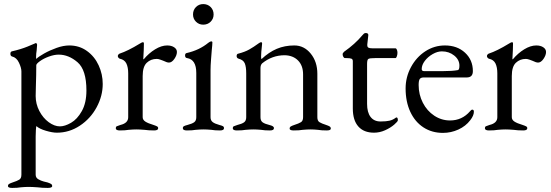

<svg xmlns="http://www.w3.org/2000/svg" viewBox="-20 -637 2704 942"><path d="M19 276Q19 269 24.5 265.5Q30 262 42 258Q64 251 74.5 244.5Q85 238 85 220V-287Q85 -304 73 -329.5Q61 -355 39 -360Q35 -361 33 -364.5Q31 -368 31 -373Q31 -383 38 -385Q82 -395 115 -408.5Q148 -422 154 -425L156 -426Q158 -426 160 -423Q162 -420 162 -417L160 -391Q157 -373 157 -357Q157 -349 158 -348Q169 -359 196.5 -374.5Q224 -390 257.5 -402Q291 -414 320 -414Q369 -414 406.5 -387Q444 -360 464 -316.5Q484 -273 484 -225Q484 -166 454 -110.5Q424 -55 372 -20.5Q320 14 259 14Q237 14 205 4.5Q173 -5 159 -18Q157 -18 156 2Q155 22 155 33V220Q155 235 168 242.5Q181 250 194.5 253.5Q208 257 213 258Q225 262 230.5 265.5Q236 269 236 276Q236 285 214 285Q187 285 164 282Q138 280 120 280Q104 280 82 282Q66 285 40 285Q19 285 19 276ZM404 -193Q404 -294 360.5 -331.5Q317 -369 268 -369Q246 -369 220 -359.5Q194 -350 176 -337Q158 -324 158 -317Q158 -272 156 -212Q155 -192 155 -166Q155 -127 173 -92.5Q191 -58 219 -37.5Q247 -17 274 -17Q298 -17 328.5 -34.5Q359 -52 381.5 -92Q404 -132 404 -193Z M548 -8Q548 -15 553 -17.5Q558 -20 571 -24Q609 -33 609 -62V-277Q609 -307 600 -325.5Q591 -344 568 -349Q564 -350 561 -354Q558 -358 558 -362Q558 -366 561 -369.5Q564 -373 567 -374Q607 -387 666 -423Q677 -430 681 -430Q686 -430 686 -423Q686 -396 683 -348Q683 -346 685 -346Q710 -376 741 -395Q772 -414 800 -414Q821 -414 834.5 -405Q848 -396 848 -382Q848 -366 835.5 -348Q823 -330 809 -330Q799 -330 781 -339Q778 -340 767.5 -344Q757 -348 749 -348Q720 -348 700 -329Q680 -310 680 -264V-62Q680 -49 693 -40.5Q706 -32 733 -24Q745 -20 750.5 -17Q756 -14 756 -8Q756 3 736 3Q709 3 689 0Q665 -2 649 -2Q633 -2 611 0Q595 3 568 3Q548 3 548 -8Z M877 0ZM877 -8Q877 -15 882.5 -18Q888 -21 900 -24Q923 -30 933 -37.5Q943 -45 943 -62V-279Q943 -345 898 -352Q888 -353 888 -365Q888 -376 897 -377Q958 -391 1002 -427Q1011 -434 1016 -434Q1022 -434 1022 -429Q1022 -418 1019 -391Q1018 -379 1015.5 -346.5Q1013 -314 1013 -294V-62Q1013 -46 1023.5 -38Q1034 -30 1056 -24Q1068 -21 1073.5 -18Q1079 -15 1079 -8Q1079 3 1059 3Q1034 3 1017 0Q995 -2 978 -2Q962 -2 940 0Q924 3 897 3Q877 3 877 -8ZM927 -566Q927 -588 941.5 -602.5Q956 -617 977 -617Q999 -617 1013.5 -602.5Q1028 -588 1028 -566Q1028 -545 1013.5 -530.5Q999 -516 977 -516Q956 -516 941.5 -530.5Q927 -545 927 -566Z M1122 -8Q1122 -15 1127 -17.5Q1132 -20 1145 -24Q1166 -29 1177 -36.5Q1188 -44 1188 -62V-277Q1188 -309 1181 -326Q1174 -343 1151 -349Q1141 -352 1141 -362Q1141 -373 1150 -374Q1181 -382 1202.5 -394Q1224 -406 1250 -425Q1257 -430 1261 -430Q1266 -430 1266 -423L1264 -402Q1263 -394 1262 -382.5Q1261 -371 1261 -359Q1261 -349 1263 -347Q1299 -381 1338 -397.5Q1377 -414 1424 -414Q1472 -414 1504.5 -374Q1537 -334 1537 -275V-62Q1537 -44 1547.5 -37.5Q1558 -31 1580 -24Q1592 -20 1597.5 -16.5Q1603 -13 1603 -6Q1603 3 1583 3Q1556 3 1540 0Q1520 -2 1503 -2Q1487 -2 1465 0Q1449 3 1421 3Q1401 3 1401 -6Q1401 -13 1406.5 -16.5Q1412 -20 1424 -24Q1446 -31 1456.5 -37.5Q1467 -44 1467 -62V-272Q1467 -315 1442.5 -340Q1418 -365 1377 -366Q1315 -366 1266 -326Q1258 -318 1258 -303V-62Q1258 -44 1269 -36.5Q1280 -29 1301 -24Q1313 -21 1318.5 -17.5Q1324 -14 1324 -8Q1324 3 1304 3Q1278 3 1261 0Q1239 -2 1223 -2Q1207 -2 1185 0Q1169 3 1142 3Q1122 3 1122 -8Z M1711 -105V-337Q1711 -346 1704.5 -349Q1698 -352 1679 -352H1673Q1668 -352 1664.5 -358Q1661 -364 1661 -372Q1661 -374 1663.5 -377.5Q1666 -381 1668 -383Q1722 -421 1757 -463Q1761 -468 1765 -471.5Q1769 -475 1774 -475Q1788 -475 1787 -464L1782 -419V-415Q1782 -406 1788 -403Q1794 -400 1806 -400H1920Q1924 -400 1927 -393.5Q1930 -387 1930 -378Q1930 -369 1927 -360.5Q1924 -352 1920 -352H1821Q1794 -352 1787.5 -348Q1781 -344 1781 -324V-127Q1781 -86 1798 -63.5Q1815 -41 1847 -41Q1875 -41 1891.5 -45Q1908 -49 1921 -59L1925 -61Q1932 -61 1932 -47Q1932 -41 1914 -25.5Q1896 -10 1869.5 2Q1843 14 1815 14Q1765 14 1738 -16.5Q1711 -47 1711 -105Z M1970 -203Q1970 -259 1996.5 -308Q2023 -357 2067 -385.5Q2111 -414 2163 -414Q2223 -414 2261.5 -378.5Q2300 -343 2300 -288Q2300 -257 2270 -257H2059Q2045 -257 2039.5 -249.5Q2034 -242 2034 -220Q2034 -173 2054.5 -133Q2075 -93 2110.5 -69.5Q2146 -46 2188 -46Q2247 -46 2286 -91Q2292 -99 2297 -99Q2305 -99 2305 -89Q2305 -70 2287 -47Q2265 -18 2229 -1.5Q2193 15 2153 15Q2099 15 2057.5 -12Q2016 -39 1993 -88.5Q1970 -138 1970 -203ZM2152 -288Q2199 -288 2226 -293Q2234 -294 2234 -315Q2234 -344 2208.5 -364.5Q2183 -385 2148 -385Q2126 -385 2102.5 -371.5Q2079 -358 2064 -338Q2049 -318 2049 -298Q2049 -288 2061 -288Z M2359 -8Q2359 -15 2364 -17.5Q2369 -20 2382 -24Q2420 -33 2420 -62V-277Q2420 -307 2411 -325.5Q2402 -344 2379 -349Q2375 -350 2372 -354Q2369 -358 2369 -362Q2369 -366 2372 -369.5Q2375 -373 2378 -374Q2418 -387 2477 -423Q2488 -430 2492 -430Q2497 -430 2497 -423Q2497 -396 2494 -348Q2494 -346 2496 -346Q2521 -376 2552 -395Q2583 -414 2611 -414Q2632 -414 2645.5 -405Q2659 -396 2659 -382Q2659 -366 2646.5 -348Q2634 -330 2620 -330Q2610 -330 2592 -339Q2589 -340 2578.5 -344Q2568 -348 2560 -348Q2531 -348 2511 -329Q2491 -310 2491 -264V-62Q2491 -49 2504 -40.5Q2517 -32 2544 -24Q2556 -20 2561.5 -17Q2567 -14 2567 -8Q2567 3 2547 3Q2520 3 2500 0Q2476 -2 2460 -2Q2444 -2 2422 0Q2406 3 2379 3Q2359 3 2359 -8Z"/></svg>

Font: EB Garamond
Style: Regular
Weight: 400
Designer: Georg Duffner and Octavio Pardo
Foundry: Georg Duffner
Version: Version 1.000; ttfautohint (v1.6)